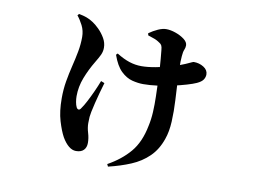

<svg xmlns="http://www.w3.org/2000/svg" viewBox="-73 -681 1145 866"><g transform="rotate(10 500.0 -248.0)"><path d="M216.6 -567.3 222.5 -574.9Q243.5 -571.1 258.8 -565.4Q274.1 -559.7 288.6 -550Q301.8 -541.8 318.6 -525.2Q335.5 -508.5 347.6 -487.6Q359.6 -466.8 359.6 -443.9Q359.6 -426.8 352.5 -411.4Q345.4 -396 332.2 -374.6Q308.2 -334.7 292.1 -293.1Q275.9 -251.4 275.9 -208Q275.9 -195.1 278.3 -181.3Q280.6 -167.5 285.4 -157.9Q289.6 -150.3 295.2 -150Q300.8 -149.6 305.6 -157.1Q316.7 -172.5 328.8 -195.9Q340.9 -219.3 352.8 -245.5Q364.6 -271.7 373.1 -294L389.4 -287.5Q382.6 -264.4 375.6 -239.4Q368.6 -214.3 363.1 -191.2Q357.6 -168 353.6 -149.2Q351.1 -136.9 350 -126.1Q349 -115.3 349 -97.5Q349 -76.4 356 -53.6Q362.9 -30.8 362.9 -8.9Q362.9 12.1 351.1 24.2Q339.2 36.4 315.9 36.4Q298.4 36.4 282.2 23Q266 9.7 251.7 -14.9Q237.5 -40.6 224.5 -83.9Q211.6 -127.2 211.6 -187.2Q211.6 -228.3 218 -265.5Q224.4 -302.6 233 -337.8Q241.7 -373 248.1 -407Q254.5 -441 254.5 -474.6Q254.5 -503.4 242.2 -527.5Q229.8 -551.6 216.6 -567.3ZM418.7 -422.7 425.3 -429.4Q457 -409.6 484.5 -400.7Q512 -391.8 540.1 -391.8Q568.4 -391.8 605.3 -398.6Q642.3 -405.4 677.7 -416.1Q713 -426.8 735 -436.5Q753.4 -444.8 760.5 -448.1Q767.7 -451.4 770.2 -451.4Q795.1 -451.4 815.4 -438.8Q835.7 -426.1 835.7 -405.6Q835.7 -392.9 828.2 -381.6Q820.6 -370.3 800.1 -360.9Q784.8 -353.9 757.3 -345.8Q729.7 -337.6 695.7 -330.1Q661.6 -322.6 627 -318Q592.4 -313.4 561.9 -313.4Q538.5 -313.4 511.5 -320.2Q484.5 -327.1 460.1 -350.5Q435.8 -373.9 418.7 -422.7ZM546.7 -533.9 544.7 -543.4Q564 -557.1 584.9 -566.5Q605.8 -575.8 622.4 -575.8Q642.2 -575.8 665.5 -567.6Q688.9 -559.4 705.7 -546.6Q722.6 -533.7 722.6 -518.6Q722.6 -508.8 718.1 -498.3Q713.5 -487.8 712.1 -467.8Q709.9 -444.6 710.9 -412.7Q711.9 -380.7 712.9 -358.9Q714.9 -317 717.8 -266.9Q720.6 -216.9 718.3 -169.6Q716 -122.4 703.6 -88Q686.3 -37.1 652.6 -4.3Q619 28.5 572.7 47.9Q526.4 67.4 470.6 80.6L465.3 69.8Q526.2 36.2 565.3 -9.9Q604.4 -56 619.1 -132.1Q626 -162.7 627.8 -197.2Q629.6 -231.6 628.6 -268.2Q627.6 -304.7 626.4 -341.3Q626.1 -364.5 624.2 -389.8Q622.4 -415.1 620.5 -438.8Q618.6 -462.5 616.6 -479.6Q615.6 -493.3 612 -499.9Q608.4 -506.4 601.6 -510.2Q589.6 -519 576.4 -523.8Q563.1 -528.6 546.7 -533.9Z"/></g></svg>

Font: Noto Serif KR
Style: Regular
Weight: 200
Designer: Ryoko NISHIZUKA 西塚涼子 (kana & ideographs); Frank Grießhammer (Latin, Greek & Cyrillic); Wenlong ZHANG 张文龙 (bopomofo); San
Foundry: Adobe
Version: Version 2.001;hotconv 1.1.0;makeotfexe 2.6.0